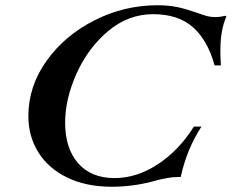

<svg xmlns="http://www.w3.org/2000/svg" viewBox="-20 -703 882 731"><path d="M88 -261Q88 -374 157 -471Q226 -568 339.5 -625.5Q453 -683 579 -683Q622 -683 655 -676Q688 -669 722 -657Q750 -647 765.5 -642.5Q781 -638 801 -638Q817 -638 839 -643L842 -640Q819 -590 819 -509Q819 -490 821 -454H797Q771 -549 715 -599Q659 -649 563 -649Q468 -649 391.5 -584.5Q315 -520 271.5 -423Q228 -326 228 -236Q228 -138 277.5 -81.5Q327 -25 416 -25Q501 -25 581.5 -78Q662 -131 718 -221H747Q691 -135 668 -29H656Q637 -29 615.5 -25Q594 -21 580.5 -17.5Q567 -14 561 -12Q483 8 406 8Q308 8 236 -27Q164 -62 126 -123Q88 -184 88 -261Z"/></svg>

Font: Ibarra Real Nova SemiBold
Style: Italic
Weight: 600
Italic angle: -22°
Designer: Jose Maria Ribagorda & Octavio Pardo
Foundry: Octavio Pardo
Version: Version 1.014